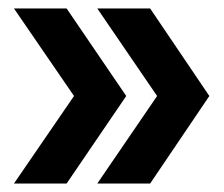

<svg xmlns="http://www.w3.org/2000/svg" viewBox="-20 -474 530 454"><path d="M210 -40 351.5 -247 210 -454H335L475 -247L335 -40ZM13 -40 155 -247 13 -454H137.5L278.5 -247L137.5 -40Z"/></svg>

Font: Anybody Condensed SemiBold
Style: Regular
Weight: 600
Width: 3
Designer: Tyler Finck
Foundry: Etcetera Type Company
Version: Version 1.010; ttfautohint (v1.8.3) -l 8 -r 50 -G 200 -x 14 